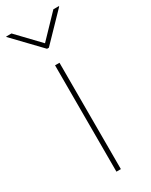

<svg xmlns="http://www.w3.org/2000/svg" viewBox="-231 -799 664 843"><g transform="rotate(-30 100.5 -378.0)"><path d="M89.8 0V-539.1H112.3V0ZM-5.9 -755.9 100.1 -645 206.5 -755.9H234.4V-753.4L105 -619.6H95.7L-32.7 -753.4V-755.9Z"/></g></svg>

Font: Inter 18pt Thin
Style: Regular
Weight: 250
Designer: Rasmus Andersson
Foundry: rsms
Version: Version 4.001;git-66647c0bb